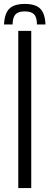

<svg xmlns="http://www.w3.org/2000/svg" viewBox="-40 -957 251 977"><path d="M86 -937Q140.5 -937 164.8 -912.8Q189 -888.5 191.5 -832.5H148Q148 -868.5 133.8 -883.8Q119.5 -899 86 -899Q53 -899 38.8 -883.8Q24.5 -868.5 24 -832.5H-19.5Q-17 -888.5 7.5 -912.8Q32 -937 86 -937ZM53 0V-800H119V0Z"/></svg>

Font: Big Shoulders Display Thin
Style: Regular
Weight: 400
Version: Version 2.002